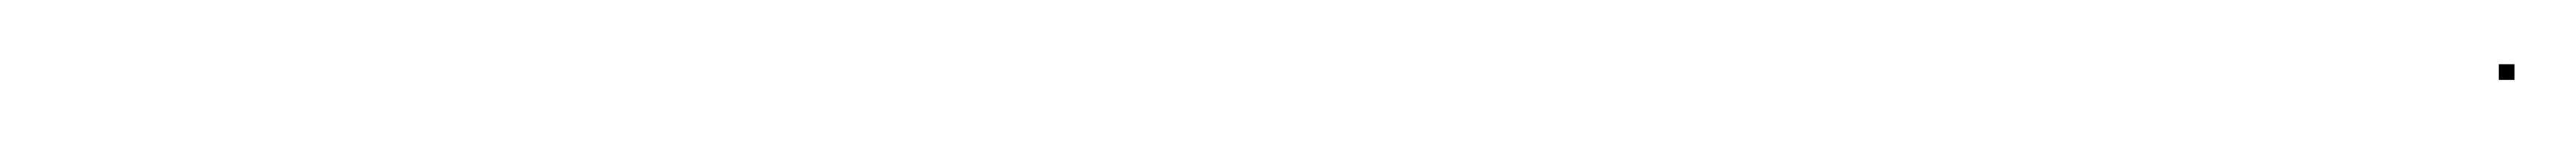

<svg xmlns="http://www.w3.org/2000/svg" viewBox="-20 -100 820 45"><path d="M775.5 -74.5H780.5V-79.5H775.5Z"/></svg>

Font: FRB American Cursive Just Endings
Style: Italic
Weight: 400
Italic angle: -25°
Version: Version 2.0;Modular Font Editor K font №1